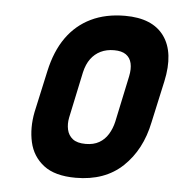

<svg xmlns="http://www.w3.org/2000/svg" viewBox="-44 -553 563 605"><g transform="rotate(5 238.0 -251.0)"><path d="M440 -185 469 -317Q489 -409 452 -460.5Q415 -512 328 -512Q267 -512 220.5 -489.5Q174 -467 143.5 -424Q113 -381 99 -317L70 -185Q60 -134 70 -89.5Q80 -45 115.5 -17.5Q151 10 217 10Q309 10 365.5 -43.5Q422 -97 440 -185ZM357 -323 326 -177Q321 -155 310 -137Q299 -119 281.5 -109Q264 -99 239 -99Q212 -99 198 -110Q184 -121 180 -139Q176 -157 180 -177L211 -323Q217 -349 229.5 -366Q242 -383 260.5 -392Q279 -401 303 -401Q327 -401 340.5 -391.5Q354 -382 358 -364.5Q362 -347 357 -323Z"/></g></svg>

Font: Advent Pro
Style: Bold Italic
Weight: 700
Italic angle: -12°
Designer: VivaRado, Andreas Kalpakidis
Foundry: VivaRado, Andreas Kalpakidis
Version: Version 3.000